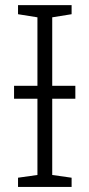

<svg xmlns="http://www.w3.org/2000/svg" viewBox="-20 -734 351 754"><path d="M50.8 -713.9V-678.2L127 -666V-397H35.2V-346.2H127V-46.9L50.8 -36.1V0H261.2V-36.1L185.1 -46.9V-346.2H275.9V-397H185.1V-666L261.2 -678.2V-713.9Z"/></svg>

Font: Noto Reveo Sans
Style: Regular
Weight: 300
Designer: Monotype Design Team
Foundry: Monotype Imaging Inc.
Version: Version 2.007